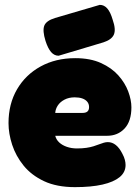

<svg xmlns="http://www.w3.org/2000/svg" viewBox="-20 -749 575 789"><path d="M288 20Q213 20 161 -4.5Q109 -29 77 -68.5Q45 -108 30 -154Q15 -200 15 -243Q15 -322 50 -382Q85 -442 147 -476Q209 -510 289 -510Q351 -510 395 -490Q439 -470 466.5 -439Q494 -408 507 -373Q520 -338 520 -308Q520 -251 492 -221Q464 -191 420 -191H207Q211 -175 223.5 -163.5Q236 -152 255 -145.5Q274 -139 296 -139Q318 -139 335 -141.5Q352 -144 364.5 -148Q377 -152 387.5 -156Q398 -160 406.5 -162.5Q415 -165 423 -165Q441 -165 456 -153Q471 -141 483 -117Q490 -104 493 -92.5Q496 -81 496 -71Q496 -41 471.5 -21Q447 -1 401 9.5Q355 20 288 20ZM207 -285H319Q333 -285 339.5 -291Q346 -297 346 -309Q346 -322 338.5 -331Q331 -340 318 -344.5Q305 -349 287 -349Q263 -349 245 -339.5Q227 -330 217.5 -315.5Q208 -301 207 -285ZM221 -520Q203 -520 190 -535Q177 -550 167 -581Q154 -623 162 -643.5Q170 -664 206 -675L390 -729Q408 -729 421 -714Q434 -699 443 -668Q457 -628 448 -607Q439 -586 405 -575Z"/></svg>

Font: Fredoka Light
Style: Bold
Weight: 700
Version: Version 2.001